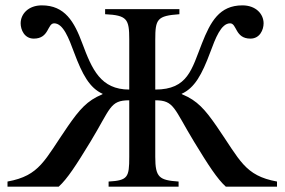

<svg xmlns="http://www.w3.org/2000/svg" viewBox="-20 -696 1061 716"><path d="M1013 0V-19C892 -41 875 -99 788 -225C745 -287 716 -321 660 -344L657 -346C706 -368 733 -418 764 -501C783 -552 804 -609 838 -609C864 -609 856 -552 914 -552C949 -552 963 -585 963 -609C963 -644 934 -676 884 -676C798 -676 765 -615 733 -534C695 -438 681 -362 559 -362V-548C559 -625 566 -637 649 -643V-662H372V-643C454 -639 462 -625 462 -549V-362C355 -362 323 -438 287 -534C257 -615 222 -676 136 -676C86 -676 57 -644 57 -609C57 -585 71 -552 106 -552C164 -552 156 -609 182 -609C216 -609 237 -552 256 -501C287 -418 314 -368 363 -346L361 -344C305 -321 276 -287 233 -225C146 -99 129 -41 8 -19V0H199C231 -29 264 -80 317 -167C393 -292 389 -322 462 -322V-111C462 -35 457 -23 385 -19V0H646V-19C574 -24 559 -34 559 -111V-322C630 -322 628 -292 704 -167C757 -80 790 -29 822 0Z"/></svg>

Font: XITS Math
Style: Regular
Weight: 400
Designer: MicroPress Inc., with final additions and corrections provided by Coen Hoffman, Elsevier (retired)
Version: Version 1.302